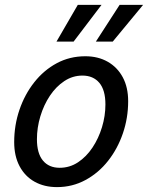

<svg xmlns="http://www.w3.org/2000/svg" viewBox="-20 -755 605 785"><path d="M38 -174Q38 -243 59.5 -306Q81 -369 120 -418.5Q159 -468 212 -496.5Q265 -525 329 -525Q381 -525 420.5 -502.5Q460 -480 482 -439Q504 -398 504 -341Q504 -273 482.5 -210Q461 -147 422 -97.5Q383 -48 329.5 -19Q276 10 213 10Q161 10 121.5 -12Q82 -34 60 -75.5Q38 -117 38 -174ZM131 -186Q131 -128 155.5 -98.5Q180 -69 224 -69Q265 -69 299 -91.5Q333 -114 358 -151.5Q383 -189 397 -235Q411 -281 411 -328Q411 -387 386 -416.5Q361 -446 317 -446Q277 -446 243 -423.5Q209 -401 184 -363.5Q159 -326 145 -279.5Q131 -233 131 -186ZM211 -585 298 -735H395L281 -585ZM372 -585 469 -735H565L441 -585Z"/></svg>

Font: Radio Canada
Style: Italic
Weight: 400
Italic angle: -12°
Designer: Charles Daoud, Etienne Aubert Bonn, Alexandre Saumier Demers, Jacques Le Bailly
Foundry: Radio-Canada
Version: Version 2.104;gftools[0.9.28.dev5+ged2979d]